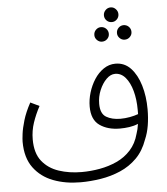

<svg xmlns="http://www.w3.org/2000/svg" viewBox="-59 -748 859 989"><g transform="rotate(-5 370.5 -254.0)"><path d="M318 188Q240 188 177 164Q114 140 76 88.5Q38 37 38 -46Q38 -58 41.5 -86.5Q45 -115 57 -155.5Q69 -196 95 -244L141 -222Q119 -181 105 -139.5Q91 -98 91 -53Q91 18 123.5 59Q156 100 210 118Q264 136 328 136Q375 136 422 127.5Q469 119 510.5 100Q552 81 582.5 47.5Q613 14 626 -35Q634 -57 638 -86Q617 -77 592.5 -73.5Q568 -70 544 -70Q481 -70 439.5 -99Q398 -128 398 -196Q398 -232 409 -268.5Q420 -305 440 -336Q460 -367 488 -386Q516 -405 549 -405Q596 -405 628 -371Q660 -337 677 -280.5Q694 -224 694 -156Q694 -112 687.5 -73Q681 -34 667 -2Q647 55 610 92Q573 129 524.5 150Q476 171 422.5 179.5Q369 188 318 188ZM448 -206Q448 -155 477.5 -137.5Q507 -120 551 -120Q575 -120 599.5 -124.5Q624 -129 643 -136Q643 -147 643 -158Q643 -212 631 -256Q619 -300 596.5 -326.5Q574 -353 543 -353Q519 -353 497.5 -331.5Q476 -310 462 -276.5Q448 -243 448 -206ZM550 -620Q534 -620 523 -631Q512 -642 512 -658Q512 -673 523 -684.5Q534 -696 550 -696Q565 -696 576 -684.5Q587 -673 587 -658Q587 -642 576 -631Q565 -620 550 -620ZM491 -524Q476 -524 465 -535Q454 -546 454 -561Q454 -577 465 -588Q476 -599 491 -599Q507 -599 518 -588Q529 -577 529 -561Q529 -546 518 -535Q507 -524 491 -524ZM608 -524Q593 -524 582 -535Q571 -546 571 -561Q571 -577 582 -588Q593 -599 608 -599Q624 -599 635 -588Q646 -577 646 -561Q646 -546 635 -535Q624 -524 608 -524Z"/></g></svg>

Font: Noto Sans Arabic UI SmCn Lt
Style: Regular
Weight: 300
Width: 4
Designer: Monotype Design Team, Nadine Chahine and Nizar Qandah
Foundry: Monotype Imaging Inc.
Version: Version 2.010; ttfautohint (v1.8.4.7-5d5b)